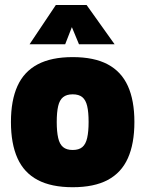

<svg xmlns="http://www.w3.org/2000/svg" viewBox="-20 -747 590 779"><path d="M274.9 12.6Q188.4 12.6 132.9 -16.8Q77.3 -46.1 50.9 -105.1Q24.4 -164 24.4 -252.1Q24.4 -339.6 50.9 -398.1Q77.3 -456.5 132.9 -485.9Q188.4 -515.3 274.9 -515.3Q361.9 -515.3 417.1 -485.9Q472.4 -456.5 498.8 -398.1Q525.3 -339.6 525.3 -252.1Q525.3 -164 498.8 -105.1Q472.4 -46.1 417.1 -16.8Q361.9 12.6 274.9 12.6ZM274.9 -138.5Q300.2 -138.5 314.1 -150.3Q328 -162 333.7 -187.5Q339.5 -213 339.5 -252.1Q339.5 -292.3 333.7 -316.7Q328 -341.2 314.1 -352.7Q300.2 -364.3 274.9 -364.3Q250 -364.3 235.9 -352.7Q221.7 -341.2 216 -316.5Q210.2 -291.7 210.2 -252.1Q210.2 -213 216 -187.5Q221.7 -162 235.9 -150.3Q250 -138.5 274.9 -138.5ZM99.9 -567.3 206.5 -726.6H331.4L445 -567.3H300.5L271.6 -637L244.4 -567.3Z"/></svg>

Font: TitilliumWeb ExtraLight
Style: Regular
Weight: 400
Designer: Mohamed Gaber, Accademia di Belle Arti di Urbino and others
Foundry: Kief Type Foundry, Accademia di Belle Arti di Urbino and others
Version: Version 3.000; ttfautohint (v1.8.2)